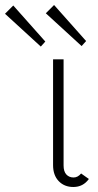

<svg xmlns="http://www.w3.org/2000/svg" viewBox="-132 -737 391 767"><path d="M162 -28Q179 -28 192 -44L223 -22Q200 10 161 10Q125 10 102.5 -13.5Q80 -37 80 -77V-500H122V-76Q122 -52 133 -40Q144 -28 162 -28ZM-112 -682 -79 -715 49 -571 31 -551ZM51 -684 84 -717 212 -573 194 -553Z"/></svg>

Font: Bellota Light
Style: Regular
Weight: 300
Designer: Kemie Guaida
Foundry: Kemie Guaida
Version: Version 4.001